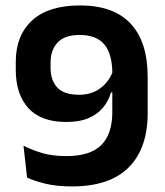

<svg xmlns="http://www.w3.org/2000/svg" viewBox="-20 -672 606 706"><path d="M274.5 -652Q397.5 -652 460.2 -585.2Q523 -518.5 523 -389V-255.5Q523 -126.5 453.2 -56.5Q383.5 13.5 244.5 13.5Q188 13.5 147.2 3.5Q106.5 -6.5 79.5 -19L66.5 -136Q97.5 -120.5 135 -109.2Q172.5 -98 224 -98Q311 -98 352 -138.2Q393 -178.5 393 -260.5V-401.5Q393 -473 364 -508.2Q335 -543.5 272.5 -543.5Q218 -543.5 192 -515.8Q166 -488 166 -442.5V-423Q166 -376.5 190.8 -350Q215.5 -323.5 271 -323.5Q301 -323.5 325.8 -334.2Q350.5 -345 368.8 -365.5Q387 -386 396.5 -414L416.5 -332H388Q379 -300 358.2 -275.5Q337.5 -251 304.5 -237.2Q271.5 -223.5 223.5 -223.5Q131 -223.5 84.5 -274.2Q38 -325 38 -415.5V-445Q38 -541.5 98 -596.8Q158 -652 274.5 -652Z"/></svg>

Font: Anek Odia SemiBold
Style: Regular
Weight: 600
Version: Version 1.003